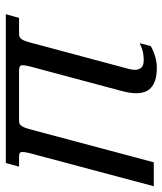

<svg xmlns="http://www.w3.org/2000/svg" viewBox="7 -591 569 673"><g transform="rotate(-90 291.5 -254.5)"><path d="M418 -35.2Q430.7 -35.2 444.3 -37.8Q458 -40.5 476.6 -49.3L466.3 -10.3Q448.2 -0.5 429 5.1Q409.7 10.7 390.1 10.7Q364.3 10.7 347.2 5.1Q330.1 -0.5 319.8 -10.3Q309.6 -20 305.4 -33.2Q301.3 -46.4 301.3 -61.5Q301.3 -74.7 303.7 -88.4Q306.2 -102.1 310.1 -116.2L395 -433.6Q399.4 -451.2 399.4 -459.5Q399.4 -467.8 394 -470Q388.7 -472.2 379.4 -472.2H210.9Q204.1 -472.2 199.2 -471.7Q194.3 -471.2 190.2 -467.5Q186 -463.9 182.4 -456.1Q178.7 -448.2 174.8 -433.6L59.1 0H-24.9L90.8 -433.6Q95.2 -451.2 95.2 -459.5Q95.2 -469.2 89.8 -470.7Q84.5 -472.2 75.2 -472.2H43.9L56.6 -518.6H578.1L565.4 -472.2H515.1Q508.3 -472.2 503.4 -471.7Q498.5 -471.2 494.4 -467.5Q490.2 -463.9 486.6 -456.1Q482.9 -448.2 479 -433.6L388.2 -94.2Q386.2 -87.9 384.8 -80.3Q383.3 -72.8 383.3 -65.4Q383.3 -53.2 390.4 -44.2Q397.5 -35.2 418 -35.2Z"/></g></svg>

Font: Arian Grqi
Style: Italic
Weight: 400
Italic angle: -15°
Designer: Ruben Hakobyan (Tarumian)
Foundry: Ruben Hakobyan (Tarumian)
Version: Version 1.002